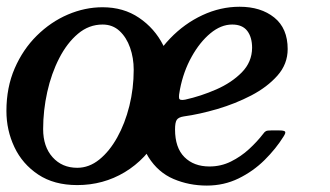

<svg xmlns="http://www.w3.org/2000/svg" viewBox="-22 -552 1002 583"><path d="M399.5 -200.5Q399.5 -270 425.2 -330Q451 -390 494.5 -435.2Q538 -480.5 592.8 -506Q647.5 -531.5 705.5 -531.5Q770 -531.5 810.8 -498.8Q851.5 -466 851.5 -403Q851.5 -357.5 820.5 -322.5Q789.5 -287.5 741 -262.2Q692.5 -237 638 -221Q583.5 -205 536 -198.5Q520 -196 514.8 -188.2Q509.5 -180.5 509.5 -159Q509.5 -103.5 538 -75Q566.5 -46.5 614 -46.5Q649 -46.5 679.2 -61.5Q709.5 -76.5 734.2 -99.2Q759 -122 777 -145.5Q781.5 -152 785.8 -154Q790 -156 802 -156H825Q840.5 -156 843.5 -152.5Q846.5 -149 839 -137.5Q816 -100.5 781.5 -66.2Q747 -32 702.5 -10.2Q658 11.5 606 11.5Q552 11.5 505 -8.5Q458 -28.5 428.8 -75Q399.5 -121.5 399.5 -200.5ZM540.5 -249.5Q588 -260 634.8 -280.5Q681.5 -301 712.2 -332.2Q743 -363.5 743.5 -406.5Q743.5 -439 728.8 -458.2Q714 -477.5 683 -477.5Q649 -477.5 616.8 -450.8Q584.5 -424 559.8 -379.5Q535 -335 524.5 -281Q520.5 -262 521.8 -254Q523 -246 540.5 -249.5ZM-2.5 -215Q-2.5 -286.5 22.5 -344.2Q47.5 -402 89.8 -443.8Q132 -485.5 184 -507.8Q236 -530 289.5 -530Q353 -530 400.2 -498Q447.5 -466 473.5 -414.8Q499.5 -363.5 499.5 -305Q499.5 -210 460.8 -139.2Q422 -68.5 356.8 -29.2Q291.5 10 212.5 10Q142 10 94 -22Q46 -54 21.8 -105.2Q-2.5 -156.5 -2.5 -215ZM109 -160Q109 -106.5 137.8 -74.5Q166.5 -42.5 212.5 -42.5Q248.5 -42.5 279.5 -67.5Q310.5 -92.5 334 -134.8Q357.5 -177 370.8 -230.2Q384 -283.5 384 -340Q384 -376 373 -407.2Q362 -438.5 341 -458Q320 -477.5 289.5 -477.5Q248 -477.5 214.8 -449.5Q181.5 -421.5 157.8 -375.2Q134 -329 121.5 -272.8Q109 -216.5 109 -160Z"/></svg>

Font: Besley* Medium
Style: Italic
Weight: 500
Italic angle: -13°
Designer: Owen Earl
Foundry: indestructible type*
Version: Version 3.000; ttfautohint (v1.8.3)